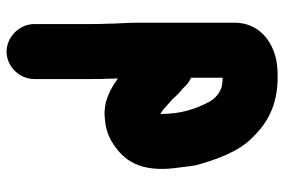

<svg xmlns="http://www.w3.org/2000/svg" viewBox="-160 -637 863 583"><g transform="rotate(-90 271.5 -345.5)"><path d="M491 -453C490 -469 490 -484 490 -497V-673C490 -718 451 -757 406 -757C361 -757 323 -718 323 -673V-497C323 -482 323 -465 324 -448C324 -438 324 -428 325 -419L313 -427C286 -445 250 -463 207 -459C167 -456 145 -447 117 -427C66 -391 43 -338 52 -251C56 -224 57 -206 61 -183C78 -121 102 -54 142 -14C185 32 240 66 328 66C339 66 349 66 358 65C431 59 494 13 494 -64V-362C494 -391 491 -422 491 -453ZM327 -197V-101C322 -101 316 -101 311 -102C307 -102 303 -103 299 -104C278 -111 264 -124 253 -143C232 -184 217 -227 217 -288V-290C234 -281 247 -265 261 -254L274 -240C279 -235 286 -228 295 -221L306 -210C312 -205 319 -200 327 -197Z"/></g></svg>

Font: Blanket
Style: Blk
Weight: 900
Foundry: Cannot Into Space Fonts
Version: Version 0.9